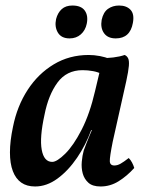

<svg xmlns="http://www.w3.org/2000/svg" viewBox="-20 -666 537 695"><path d="M431 -467Q439 -464 443.5 -455.5Q448 -447 446.5 -428Q445 -409 437 -372L388 -153Q377 -98 377.5 -82.5Q378 -67 394 -67Q405 -67 416.5 -73.5Q428 -80 446 -94Q453 -87 458 -77.5Q463 -68 466 -58Q440 -29 409.5 -10Q379 9 344 9Q315 9 300 -4.5Q285 -18 279.5 -38Q274 -58 276 -80.5Q278 -103 283 -121Q287 -132 293 -147.5Q299 -163 305.5 -178.5Q312 -194 316 -203L352 -353L342 -456Q366 -455 390 -458Q414 -461 431 -467ZM375 -453 350 -397Q336 -405 317 -408.5Q298 -412 279 -412Q221 -412 188 -367Q155 -322 141 -250Q123 -168 131 -124Q139 -80 169 -80Q186 -80 216 -109.5Q246 -139 275.5 -196.5Q305 -254 324 -336L343 -416L387 -409L334 -195H310Q291 -142 259 -95Q227 -48 188 -19.5Q149 9 107 9Q77 9 57 -5Q37 -19 26.5 -46.5Q16 -74 16 -114.5Q16 -155 27 -207Q42 -282 80 -340.5Q118 -399 174.5 -433Q231 -467 301 -467Q321 -467 342 -463Q363 -459 375 -453ZM399 -527Q370 -527 356.5 -546Q343 -565 348 -594Q354 -622 371 -634Q388 -646 411 -646Q438 -646 452.5 -630.5Q467 -615 461 -583Q451 -527 399 -527ZM232 -527Q202 -527 189.5 -548Q177 -569 183 -597Q189 -620 203.5 -633Q218 -646 242 -646Q274 -646 287 -627.5Q300 -609 294 -580Q289 -556 272.5 -541.5Q256 -527 232 -527Z"/></svg>

Font: Vollkorn Medium
Style: Italic
Weight: 500
Italic angle: -11°
Designer: Friedrich Althausen
Foundry: Friedrich Althausen
Version: Version 5.000